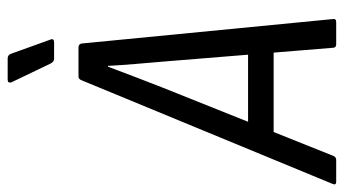

<svg xmlns="http://www.w3.org/2000/svg" viewBox="-242 -662 875 488"><g transform="rotate(-90 195.0 -417.5)"><path d="M-22 0Q-32 0 -28 -9L235 -646Q238 -655 245 -655H319Q328 -655 329 -646L391 -9Q393 0 383 0H327Q318 0 318 -9L283 -439Q280 -474 277 -509.5Q274 -545 272 -580H270Q257 -545 243.5 -510Q230 -475 216 -439L44 -9Q41 0 33 0ZM91 -159 116 -224H312L318 -159ZM290 -717Q286 -717 283 -719.5Q280 -722 278 -726L230 -826Q229 -830 230.5 -832.5Q232 -835 237 -835H291Q300 -835 303 -826L339 -726Q341 -722 339 -719.5Q337 -717 332 -717Z"/></g></svg>

Font: Sofia Sans Condensed
Style: Italic
Weight: 400
Italic angle: -9°
Designer: Botio Nikoltchev, Ani Petrova
Foundry: lettersoup
Version: Version 4.101